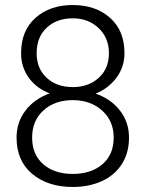

<svg xmlns="http://www.w3.org/2000/svg" viewBox="-20 -735 578 765"><path d="M270 10Q171 10 108.5 -42Q46 -94 46 -187Q46 -248 81.5 -294.5Q117 -341 178 -363Q125 -383 94.5 -425.5Q64 -468 64 -523Q64 -613 121.5 -664Q179 -715 270 -715Q361 -715 418.5 -664Q476 -613 476 -523Q476 -469 444.5 -426Q413 -383 361 -362Q422 -341 458 -294.5Q494 -248 494 -187Q494 -125 465 -80.5Q436 -36 385 -13Q334 10 270 10ZM270 -662Q206 -662 166 -624.5Q126 -587 126 -523Q126 -462 166 -425Q206 -388 270 -388Q333 -388 373.5 -425Q414 -462 414 -523Q414 -584 373 -623Q332 -662 270 -662ZM270 -336Q198 -336 153 -295Q108 -254 108 -187Q108 -119 152.5 -80.5Q197 -42 270 -42Q343 -42 388 -80.5Q433 -119 433 -187Q433 -253 387 -294.5Q341 -336 270 -336Z"/></svg>

Font: Freesentation 3 Light
Style: Regular
Weight: 300
Designer: glyphs from Roboto by Christian Robertson / Hangul glyphs from Noto Sans CJK(Source Han Sans) by Jang Soo-young and Kang
Foundry: PT&
Version: Version 2.001